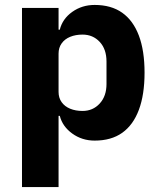

<svg xmlns="http://www.w3.org/2000/svg" viewBox="-20 -557 648 777"><path d="M69 200V-525H217V-437H222Q233 -481 272.5 -509Q312 -537 363 -537Q430 -537 474.5 -505.5Q519 -474 542 -413Q565 -352 565 -263Q565 -174 542 -112.5Q519 -51 474.5 -19.5Q430 12 363 12Q312 12 272.5 -16.5Q233 -45 222 -88H217V200ZM314 -108Q356 -108 383.5 -138Q411 -168 411 -217V-308Q411 -358 383.5 -387.5Q356 -417 314 -417Q286 -417 264 -408Q242 -399 229.5 -381.5Q217 -364 217 -340V-185Q217 -161 229.5 -143.5Q242 -126 264 -117Q286 -108 314 -108Z"/></svg>

Font: IBM Plex Sans
Style: Regular
Weight: 400
Designer: Mike Abbink, Paul van der Laan, Pieter van Rosmalen
Foundry: Bold Monday
Version: Version 3.201